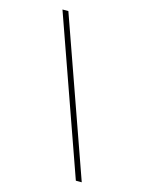

<svg xmlns="http://www.w3.org/2000/svg" viewBox="-110 -728 638 849"><g transform="rotate(15 209.0 -304.0)"><path d="M348.9 54 95.8 -661.9H68.8L321.9 54Z"/></g></svg>

Font: Arad-VF Thin Dots1
Style: Regular
Weight: 100
Designer: Mohammad Darvishi
Version: Version 1.000;August 30, 2024;FontCreator 15.0.0.2992 64-bit